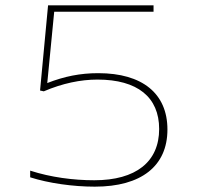

<svg xmlns="http://www.w3.org/2000/svg" viewBox="-20 -690 740 719"><path d="M335 9C509 9 607 -68 607 -205C607 -340 513 -416 348 -416C280 -416 221 -404 157 -379L183 -646H555V-670H160L130 -351L144 -348C214 -378 282 -392 345 -392C495 -392 576 -326 576 -207C576 -84 489 -15 333 -15C255 -15 170 -26 93 -51V-26C162 -4 253 9 335 9Z"/></svg>

Font: LT Wave Thin
Style: Regular
Weight: 100
Designer: Daniel Lyons
Version: Version 2.5 (Glyphs App)